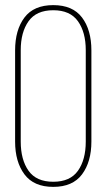

<svg xmlns="http://www.w3.org/2000/svg" viewBox="-20 -725 416 750"><path d="M39 -172V-528Q39 -608 75.5 -656.5Q112 -705 188 -705Q264 -705 300.5 -656.5Q337 -608 337 -528V-172Q337 -93 300.5 -44Q264 5 188 5Q112 5 75.5 -44Q39 -93 39 -172ZM61 -529V-172Q61 -101 91.5 -58Q122 -15 188 -15Q254 -15 284.5 -58Q315 -101 315 -172V-529Q315 -599 284.5 -642Q254 -685 188 -685Q122 -685 91.5 -642Q61 -599 61 -529Z"/></svg>

Font: Bebas Neue Light
Style: Regular
Weight: 300
Designer: Ryoichi Tsunekawa
Foundry: Ryoichi Tsunekawa
Version: Version 1.003;PS 001.003;hotconv 1.0.70;makeotf.lib2.5.58329